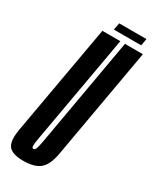

<svg xmlns="http://www.w3.org/2000/svg" viewBox="-217 -798 700 858"><g transform="rotate(30 133.0 -369.0)"><path d="M64.5 5Q7.5 5 -11.8 -19Q-31 -43 -20.5 -105L80.5 -675H173L74.5 -118Q68.5 -85 69.2 -74.5Q70 -64 77 -64Q84.5 -64 88.8 -74.5Q93 -85 99 -118L197 -675H289.5L189 -105Q178.5 -43 150.2 -19Q122 5 64.5 5ZM122 -705.5 129 -741.5H269.5L263 -705.5Z"/></g></svg>

Font: Anybody UltraCondensed Medium
Style: Italic
Weight: 500
Width: 1
Italic angle: -10°
Designer: Tyler Finck
Foundry: Etcetera Type Company
Version: Version 1.010; ttfautohint (v1.8.3) -l 8 -r 50 -G 200 -x 14 